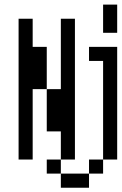

<svg xmlns="http://www.w3.org/2000/svg" viewBox="-20 -708 540 852"><path d="M250 62.5V125H375V62.5ZM250 62.5V0H187.5V62.5ZM375 62.5H437.5V0H375ZM250 0H312.5Q312.5 0 312.5 -625H250V-312.5H187.5V-125H250Q250 -125 250 0ZM437.5 0H500Q500 0 500 -500H375V-437.5H437.5ZM62.5 -625Q62.5 -625 62.5 0H125V-312.5H187.5V-500H125Q125 -500 125 -625ZM437.5 -687.5Q437.5 -687.5 437.5 -562.5H500Q500 -562.5 500 -687.5Z"/></svg>

Font: BFUnifontExMono
Style: Regular
Weight: 500
Version: Version 15.0.06